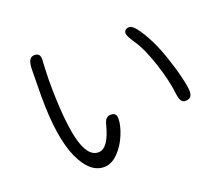

<svg xmlns="http://www.w3.org/2000/svg" viewBox="-118 -865 1237 1069"><g transform="rotate(-20 500.0 -330.5)"><path d="M496.1 -198.2Q496.1 -216.8 487.8 -225.1Q479.5 -233.4 462.9 -233.4Q446.3 -233.4 436 -223.1Q425.8 -212.9 419.9 -188.5Q386.7 -59.6 328.1 -59.6Q262.7 -59.6 233.4 -182.6Q205.1 -301.8 205.1 -530.3L207 -596.7L210 -653.3Q210 -673.8 201.7 -682.1Q193.4 -690.4 177.7 -690.4Q162.1 -690.4 153.3 -681.6Q136.7 -665 136.7 -616.2Q136.7 -614.3 136.7 -612.3L134.8 -462.9Q134.8 -214.8 191.4 -90.8Q246.1 28.3 329.1 28.3Q374 28.3 412.6 -10.7Q451.2 -49.8 473.6 -104.5Q496.1 -159.2 496.1 -198.2ZM727.5 -656.2Q710 -656.2 702.6 -648.9Q695.3 -641.6 695.3 -627.9Q695.3 -623 702.1 -608.4Q709 -593.8 727.5 -566.4Q763.7 -515.6 799.8 -407.2Q835.9 -297.9 844.7 -213.9Q848.6 -183.6 860.4 -170.9Q868.2 -163.1 879.9 -163.1Q901.4 -163.1 911.1 -172.9Q920.9 -182.6 920.9 -207.5Q920.9 -232.4 905.8 -294.9Q890.6 -357.4 864.7 -431.6Q838.9 -505.9 807.6 -562Q776.4 -618.2 753.9 -640.6Q738.3 -656.2 727.5 -656.2Z"/></g></svg>

Font: FakePearl
Style: ExtraLight
Weight: 300
Version: Version 1.2